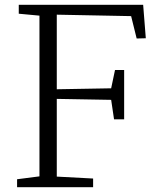

<svg xmlns="http://www.w3.org/2000/svg" viewBox="-20 -778 644 798"><path d="M144 -45V-713L58 -721V-758H575L586 -619L548 -618L525 -711L216 -717V-407L442 -411L458 -487H496V-282H454L442 -363L216 -367V-44L367 -36V0H51V-33Z"/></svg>

Font: Martel UltraLight
Style: Regular
Weight: 250
Designer: Dan Reynolds
Foundry: Dan Reynolds
Version: Version 1.001; ttfautohint (v1.1) -l 5 -r 5 -G 72 -x 0 -D la